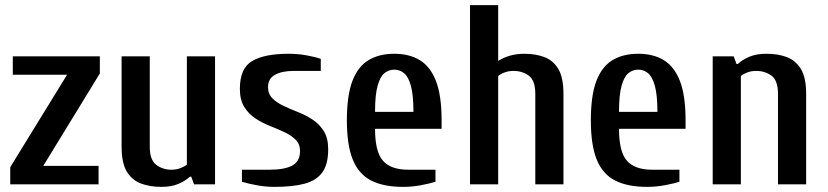

<svg xmlns="http://www.w3.org/2000/svg" viewBox="-20 -720 3234 750"><path d="M20 0V-67L242 -428H30V-500H370V-433L149 -72H365V0Z M610 10Q566 10 531 -3Q496 -16 475.5 -49.5Q455 -83 455 -147V-500H565V-147Q565 -95 590.5 -76Q616 -57 650 -57Q669 -57 685.5 -63.5Q702 -70 710 -77V-500H820V0H738L727 -30H722Q705 -14 677.5 -2Q650 10 610 10Z M1052 10Q1017 10 982.5 3.5Q948 -3 925 -10V-57H1032Q1092 -57 1122 -73.5Q1152 -90 1152 -130Q1152 -157 1135 -174Q1118 -191 1091.5 -203.5Q1065 -216 1034.5 -228Q1004 -240 977.5 -257.5Q951 -275 934 -302.5Q917 -330 917 -373Q917 -454 965.5 -482Q1014 -510 1107 -510Q1142 -510 1176.5 -504Q1211 -498 1233 -490V-443H1127Q1082 -443 1054.5 -428Q1027 -413 1027 -380Q1027 -353 1044 -336Q1061 -319 1087.5 -306.5Q1114 -294 1144.5 -282Q1175 -270 1201.5 -252.5Q1228 -235 1245 -207.5Q1262 -180 1262 -137Q1262 -78 1239 -46.5Q1216 -15 1170 -2.5Q1124 10 1052 10Z M1555 10Q1478 10 1429.5 -15Q1381 -40 1358 -96.5Q1335 -153 1335 -250Q1335 -347 1356.5 -403.5Q1378 -460 1419.5 -485Q1461 -510 1520 -510Q1579 -510 1620 -485Q1661 -460 1683 -403.5Q1705 -347 1705 -250V-217H1445Q1445 -127 1476 -92Q1507 -57 1575 -57H1681V-10Q1659 -3 1624.5 3.5Q1590 10 1555 10ZM1445 -283H1595Q1595 -349 1585 -385Q1575 -421 1558 -434.5Q1541 -448 1520 -448Q1499 -448 1482 -434.5Q1465 -421 1455 -385Q1445 -349 1445 -283Z M1816 0V-700H1926V-482Q1946 -495 1972 -502.5Q1998 -510 2029 -510Q2072 -510 2106.5 -497Q2141 -484 2161 -450.5Q2181 -417 2181 -353V0H2071V-353Q2071 -406 2045.5 -424.5Q2020 -443 1986 -443Q1967 -443 1951 -437Q1935 -431 1926 -423V0Z M2508 10Q2431 10 2382.5 -15Q2334 -40 2311 -96.5Q2288 -153 2288 -250Q2288 -347 2309.5 -403.5Q2331 -460 2372.5 -485Q2414 -510 2473 -510Q2532 -510 2573 -485Q2614 -460 2636 -403.5Q2658 -347 2658 -250V-217H2398Q2398 -127 2429 -92Q2460 -57 2528 -57H2634V-10Q2612 -3 2577.5 3.5Q2543 10 2508 10ZM2398 -283H2548Q2548 -349 2538 -385Q2528 -421 2511 -434.5Q2494 -448 2473 -448Q2452 -448 2435 -434.5Q2418 -421 2408 -385Q2398 -349 2398 -283Z M2764 0V-500H2846L2857 -470H2862Q2879 -486 2906.5 -498Q2934 -510 2974 -510Q3019 -510 3053.5 -497Q3088 -484 3108.5 -450.5Q3129 -417 3129 -353V0H3019V-353Q3019 -406 2993.5 -424.5Q2968 -443 2934 -443Q2915 -443 2899 -437Q2883 -431 2874 -423V0Z"/></svg>

Font: Cuprum SemiBold
Style: Regular
Weight: 600
Designer: Jovanny Lemonad
Foundry: Jovanny Lemonad
Version: Version 3.000